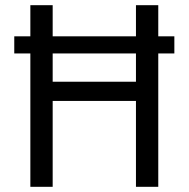

<svg xmlns="http://www.w3.org/2000/svg" viewBox="-20 -720 727 740"><path d="M652 -514H590V0H504V-331H183V0H97V-514H35V-580H97V-700H183V-580H504V-700H590V-580H652ZM504 -514H183V-405H504Z"/></svg>

Font: Niramit
Style: Regular
Weight: 400
Version: Version 1.000; ttfautohint (v1.6)